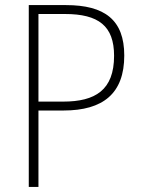

<svg xmlns="http://www.w3.org/2000/svg" viewBox="-20 -827 555 754"><path d="M239 -807H93V-93H131V-393H229C385 -393 468 -460 468 -609C468 -749 391 -807 239 -807ZM235 -772C367 -772 428 -725 428 -608C428 -473 354 -428 228 -428H131V-772Z"/></svg>

Font: Noto Sans Kannada UI SemiCondensed ExtraLight
Style: Regular
Weight: 200
Width: 4
Designer: Jelle Bosma - Monotype Design Team
Foundry: Monotype Imaging Inc.
Version: Version 2.005